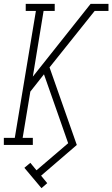

<svg xmlns="http://www.w3.org/2000/svg" viewBox="-22 -755 585 1000"><path d="M194 225 105 119 136 93 168 132 333 -9 277 -169 207 -368 136 -278 96 -37H149V0H-2V-37H55L165 -698H112V-735H263V-698H205L149 -356L450 -735H543V-698H471L236 -404L378 0L192 160L224 199Z"/></svg>

Font: Iosevka Slab XLtObl
Style: Regular
Weight: 200
Italic angle: -9°
Monospace: yes
Designer: Belleve Invis
Foundry: Belleve Invis
Version: Version 11.1.1; ttfautohint (v1.8.3)